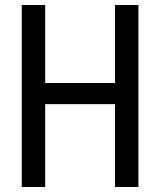

<svg xmlns="http://www.w3.org/2000/svg" viewBox="-20 -747 640 767"><path d="M439.5 0V-727H533V0ZM67 0V-727H160.5V0ZM134.5 -331V-415.5H456.5L455.5 -331Z"/></svg>

Font: Spline Sans Mono
Style: Regular
Weight: 400
Monospace: yes
Designer: Eben Sorkin, Mirko Velimirovic
Foundry: Sorkin Type
Version: Version 1.004